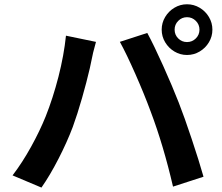

<svg xmlns="http://www.w3.org/2000/svg" viewBox="-20 -837 1017 881"><path d="M838.1 -644Q861.8 -644 878.5 -660.6Q895.3 -677.2 895.3 -700.9Q895.3 -724.6 878.5 -741.3Q861.8 -758.1 838.1 -758.1Q814.5 -758.1 797.9 -741.3Q781.2 -724.6 781.2 -700.9Q781.2 -677.2 797.9 -660.6Q814.5 -644 838.1 -644ZM838.1 -817.4Q869.4 -817.4 896.1 -801.5Q922.9 -785.6 938.7 -758.9Q954.6 -732.2 954.6 -700.9Q954.6 -669.7 938.7 -643.1Q922.9 -616.5 896.1 -600.6Q869.4 -584.7 838.1 -584.7Q806.9 -584.7 780.3 -600.6Q753.7 -616.5 737.8 -643.1Q721.9 -669.7 721.9 -700.9Q721.9 -732.2 737.8 -758.9Q753.7 -785.6 780.3 -801.5Q806.9 -817.4 838.1 -817.4ZM282.7 -673.3 420.4 -644.8Q413.6 -621.6 407.3 -595.5Q401.1 -569.3 397.5 -549.3L391.8 -522.5Q377.4 -460.4 356.4 -387Q335.4 -313.5 314 -254.6Q287.6 -184.8 248.5 -108.6Q209.5 -32.5 170.2 23.7L37.6 -32.2Q82.3 -90.6 122.6 -163.5Q162.8 -236.3 189.7 -303Q223.1 -387 248.3 -485.1Q273.4 -583.3 282.7 -673.3ZM530 -645 655.8 -685.8Q686 -630.1 728.8 -534.9Q771.5 -439.7 800 -366.7Q826.2 -299.8 859.7 -199.2Q893.3 -98.6 913.8 -26.1L773.9 19.3Q730 -169.9 671.6 -324.7Q642.3 -404.1 601.3 -497.1Q560.3 -590.1 530 -645Z"/></svg>

Font: Min Sans VF VF
Style: Regular
Weight: 400
Designer: Jinseong-Kim, NotoSansCJK, Nunito
Foundry: Jinseong-Kim
Version: Version 1.420;Glyphs 3.1.2 (3151)